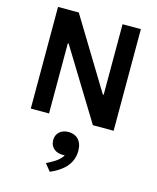

<svg xmlns="http://www.w3.org/2000/svg" viewBox="-156 -836 1090 1332"><g transform="rotate(15 389.0 -170.0)"><path d="M537.5 0H686.5V-730H555V-223.5H549L240.5 -730H91.5V0H222.5V-503.5H228.5ZM290.5 338 332 389.5C410 357 486 298.5 486 200C486 124 443 89 387.5 89C335.5 89 298 120 298 170.5C298 222 336.5 253 387 253C392.5 253 398 252.5 403 252C383.5 290 338 314 290.5 338Z"/></g></svg>

Font: Monaspace Neon Wide
Style: Bold
Weight: 700
Width: 7
Designer: Riley Cran & the Lettermatic Team
Foundry: Lettermatic
Version: Version 1.000 (Monaspace Neon)